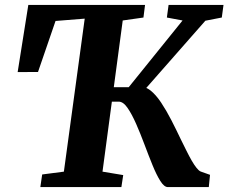

<svg xmlns="http://www.w3.org/2000/svg" viewBox="-20 -763 932 783"><path d="M144.5 0 152 -51.5 240.5 -63 325.5 -687 206.5 -677.5 135 -469.5 52 -469 95.5 -743H571.5L565 -691.5L480.5 -679.5L398 -63L482.5 -49L475 0ZM664.5 0Q649.5 0 633.8 -25Q618 -50 601.8 -90Q585.5 -130 569 -174.2Q552.5 -218.5 535 -258.2Q517.5 -298 500 -323.2Q482.5 -348.5 464 -348.5H423.5L431.5 -407.5H505L724.5 -679.5L660.5 -691.5L667.5 -743H891.5L884.5 -691.5L817.5 -678.5L534 -356L548.5 -406.5Q571 -412 593.2 -394.5Q615.5 -377 637 -344.8Q658.5 -312.5 678.8 -273Q699 -233.5 717.5 -194.5Q729.5 -170 740.8 -147.5Q752 -125 762.2 -107.2Q772.5 -89.5 781.8 -78Q791 -66.5 798.5 -63.5L836.5 -50L831.5 0Z"/></svg>

Font: Merriweather 20pt ExtraBold
Style: Italic
Weight: 800
Italic angle: -7.8°
Version: Version 2.101